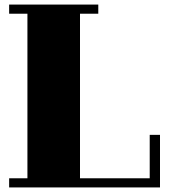

<svg xmlns="http://www.w3.org/2000/svg" viewBox="-20 -820 750 840"><path d="M635 -40H330V-760H410V-800H20V-760H100V-40H20V0H680V-230H635Z"/></svg>

Font: Kumar One
Style: Regular
Weight: 400
Designer: Parimal Parmar
Foundry: Indian Type Foundry
Version: Version 1.001;PS 1.001;hotconv 1.0.88;makeotf.lib2.5.647800